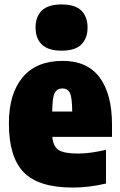

<svg xmlns="http://www.w3.org/2000/svg" viewBox="-20 -833 539 864"><path d="M307 11Q154 11 87 -57.5Q20 -126 20 -278Q20 -411 81.8 -485Q143.5 -559 262 -559Q373 -559 428.5 -484.2Q484 -409.5 484 -272V-217H215.5Q219 -174.5 243.5 -158.2Q268 -142 332 -142Q363 -142 394.2 -146.8Q425.5 -151.5 457 -159V-7Q416.5 2 381.2 6.5Q346 11 307 11ZM261 -435Q237 -435 226.2 -415Q215.5 -395 215 -331H305Q304.5 -395 294.5 -415Q284.5 -435 261 -435ZM257 -605Q196.5 -605 168.2 -632.8Q140 -660.5 140 -709Q140 -758 168.2 -785.5Q196.5 -813 257 -813Q318 -813 346 -785.5Q374 -758 374 -709Q374 -660.5 346 -632.8Q318 -605 257 -605Z"/></svg>

Font: Encode Sans Cnd Black
Style: Regular
Weight: 900
Width: 3
Designer: Multiple Designers
Foundry: Impallari Type
Version: Version 3.002; ttfautohint (v1.8.3) -l 8 -r 50 -G 200 -x 14 